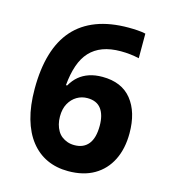

<svg xmlns="http://www.w3.org/2000/svg" viewBox="-109 -812 818 912"><g transform="rotate(15 300.0 -355.5)"><path d="M309 11Q251 11 204.5 -10.5Q158 -32 124.5 -74.5Q91 -117 73 -180Q55 -243 55 -326Q55 -424 77 -498Q99 -572 143 -621.5Q187 -671 254 -696.5Q321 -722 411 -722Q433 -722 455.5 -720.5Q478 -719 495 -715V-594Q473 -599 451 -601.5Q429 -604 405 -604Q354 -604 316.5 -590Q279 -576 253.5 -548.5Q228 -521 213.5 -479Q199 -437 194 -381H200Q216 -409 237.5 -427Q259 -445 287.5 -454.5Q316 -464 352 -464Q447 -464 496 -403Q545 -342 545 -238Q545 -162 517 -106Q489 -50 436.5 -19.5Q384 11 309 11ZM306 -116Q351 -116 375 -146Q399 -176 399 -236Q399 -289 377 -318.5Q355 -348 309 -348Q281 -348 257.5 -334Q234 -320 219.5 -294Q205 -268 205 -230Q205 -210 209.5 -192.5Q214 -175 222.5 -160.5Q231 -146 243.5 -136.5Q256 -127 271.5 -121.5Q287 -116 306 -116Z"/></g></svg>

Font: Noto Sans Mono
Style: Bold
Weight: 700
Designer: Monotype Design Team
Foundry: Monotype Imaging Inc.
Version: Version 2.014